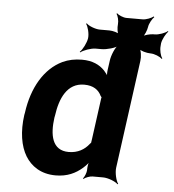

<svg xmlns="http://www.w3.org/2000/svg" viewBox="-55 -819 812 895"><g transform="rotate(5 351.0 -371.0)"><path d="M313 -538C280 -538 250 -532 222 -519C139 -479 85 -387 69 -268L67 -258C56 -179 67 -112 95 -66C121 -24 166 10 237 10C291 10 330 -9 362 -37C373 -47 389 -63 393 -73L390 -74C385 -65 381 -46 381 -32V-28C381 -16 372 6 365 13L368 15C375 8 397 0 409 0H458C482 0 517 14 528 26L531 24C521 11 512 -26 515 -50L584 -556C587 -575 583 -606 574 -616L571 -613C580 -603 610 -595 628 -595C647 -595 673 -584 682 -574L685 -577C676 -587 670 -615 672 -633L673 -646C676 -665 691 -693 702 -703L700 -706C689 -696 659 -685 640 -685H634C619 -685 591 -678 582 -670L584 -667C593 -675 604 -702 606 -717C608 -733 622 -757 631 -765L628 -768C619 -760 594 -750 578 -750H502C487 -750 464 -760 457 -768L454 -765C461 -757 467 -733 465 -717C463 -702 466 -675 473 -667L477 -670C470 -678 444 -685 428 -685H383C362 -685 329 -698 320 -709L317 -706C326 -695 335 -661 332 -640C329 -619 312 -585 299 -574L301 -571C314 -582 350 -595 371 -595H399C423 -595 464 -606 478 -619L476 -621C461 -609 445 -569 442 -545L436 -502C434 -489 434 -472 437 -464L441 -465C438 -474 427 -488 419 -497C395 -522 362 -538 313 -538ZM416 -356 391 -172C391 -170 388 -156 389 -155L393 -159C392 -160 384 -152 383 -150C362 -123 331 -104 288 -104C209 -104 197 -178 208 -258L210 -268C221 -348 253 -423 333 -423C376 -423 401 -405 414 -377C415 -376 421 -368 422 -369L419 -373C418 -372 416 -358 416 -356Z"/></g></svg>

Font: Asimov
Style: EdgeIt
Weight: 500
Designer: Google
Version: Version 2.000980: 2014